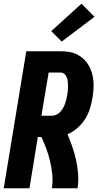

<svg xmlns="http://www.w3.org/2000/svg" viewBox="-20 -1010 540 1030"><path d="M0 0 121 -735H304Q328 -735 350.5 -731.5Q373 -728 393 -718Q413 -708 428.5 -693.5Q444 -679 455 -660.5Q466 -642 472.5 -620.5Q479 -599 481 -576.5Q483 -554 481.5 -531Q480 -508 476 -484Q471 -455 462 -426Q453 -397 436 -370.5Q419 -344 395 -323Q371 -302 342 -290Q356 -257 368 -222.5Q380 -188 388 -151.5Q396 -115 399 -76.5Q402 -38 396 0H258Q264 -37 260.5 -73Q257 -109 249 -143.5Q241 -178 229 -211Q217 -244 202 -275H183L138 0ZM258 -389Q270 -389 282 -394.5Q294 -400 303 -409.5Q312 -419 318.5 -430.5Q325 -442 329 -454Q333 -466 336 -478Q339 -490 341 -502Q343 -514 344 -526Q345 -538 345 -550Q345 -562 343.5 -573.5Q342 -585 338 -595.5Q334 -606 325 -613.5Q316 -621 304 -621H241L202 -389ZM311 -787 255 -843 417 -990 487 -920Z"/></svg>

Font: Iosevka Curly Heavy Oblique
Style: Regular
Weight: 900
Italic angle: -9°
Monospace: yes
Designer: Belleve Invis
Foundry: Belleve Invis
Version: Version 11.1.0; ttfautohint (v1.8.3)